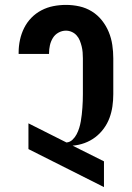

<svg xmlns="http://www.w3.org/2000/svg" viewBox="-20 -763 540 783"><path d="M404 0 96 -155V-260L251 -182Q265 -183 275.5 -193Q286 -203 292.5 -215.5Q299 -228 303 -241Q307 -254 309.5 -268Q312 -282 313.5 -296Q315 -310 316 -323.5Q317 -337 317.5 -351Q318 -365 318 -379V-525Q318 -537 317 -549.5Q316 -562 313 -574Q310 -586 305.5 -597.5Q301 -609 292.5 -618.5Q284 -628 272.5 -633Q261 -638 249 -638Q233 -638 218.5 -630Q204 -622 195.5 -608Q187 -594 183.5 -578Q180 -562 180 -546V-543H56V-549Q56 -575 61.5 -600.5Q67 -626 78.5 -649Q90 -672 108 -690.5Q126 -709 149 -721Q172 -733 197.5 -738Q223 -743 249 -743Q277 -743 304 -737Q331 -731 354.5 -716.5Q378 -702 395.5 -680Q413 -658 423.5 -632.5Q434 -607 438 -579.5Q442 -552 442 -525V-379Q442 -354 438.5 -329.5Q435 -305 426.5 -282Q418 -259 403 -238.5Q388 -218 368 -203Q348 -188 324.5 -179.5Q301 -171 276 -169L404 -105Z"/></svg>

Font: Iosevka Term Curly Extrabold
Style: Regular
Weight: 800
Designer: Belleve Invis
Foundry: Belleve Invis
Version: Version 32.3.0